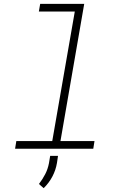

<svg xmlns="http://www.w3.org/2000/svg" viewBox="-20 -770 627 994"><path d="M188 -750 181.2 -710.4H367.2L250.5 -39.6H64.5L58.1 0H462.9L469.2 -39.6H293L416 -750ZM274.9 73.7 280.3 37.1H239.7L233.4 75.2Q227.5 105.5 214.1 131.6Q200.7 157.7 181.6 182.6L206.1 204.1Q233.9 176.8 251.2 143.8Q268.6 110.8 274.9 73.7Z"/></svg>

Font: Roboto Mono ExtraLight
Style: Italic
Weight: 250
Italic angle: -10°
Monospace: yes
Designer: Google
Version: Version 3.000